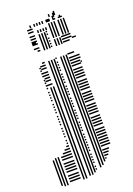

<svg xmlns="http://www.w3.org/2000/svg" viewBox="-228 -833 750 1082"><g transform="rotate(-20 146.5 -292.0)"><path d="M-44 176H-52V24H-44ZM-28 184H-36V16H-28ZM-12 184H-20V16H-12ZM64 172H0V164H64ZM64 156H0V148H64ZM64 140H0V132H64ZM64 116H0V108H64ZM64 100H0V92H64ZM64 84H0V76H64ZM64 68H0V60H64ZM64 44H0V36H64ZM64 28H0V20H64ZM64 12H16V4H64ZM64 -4H32V-12H64ZM64 -20H48V-28H64ZM64 -36H56V-44H64ZM64 -52H56V-60H64ZM64 -76H56V-84H64ZM64 -92H56V-100H64ZM64 -108H56V-116H64ZM64 -124H56V-132H64ZM64 -148H56V-156H64ZM64 -164H56V-172H64ZM64 -180H56V-188H64ZM64 -196H56V-204H64ZM64 -220H56V-228H64ZM64 -236H56V-244H64ZM64 -252H56V-260H64ZM64 -268H56V-276H64ZM64 -292H56V-300H64ZM64 -308H56V-316H64ZM64 -324H56V-332H64ZM64 -340H56V-348H64ZM64 -364H56V-372H64ZM64 -380H56V-388H64ZM64 -396H56V-404H64ZM64 -412H56V-420H64ZM64 -436H56V-444H64ZM64 -452H56V-460H64ZM64 -468H56V-476H64ZM64 -484H56V-492H64ZM80 -596H64V-604H80ZM88 -628H64V-636H88ZM80 -668H64V-676H80ZM84 184H76V-368H84ZM100 184H92V-368H100ZM96 -380H64V-388H96ZM96 -404H64V-412H96ZM96 -420H64V-428H96ZM96 -436H64V-444H96ZM96 -452H64V-460H96ZM96 -476H64V-484H96ZM96 -492H64V-500H96ZM96 -508H80V-516H96ZM96 -580H80V-588H96ZM96 -596H64V-604H96ZM96 -620H64V-628H96ZM96 -636H64V-644H96ZM96 -652H64V-660H96ZM96 -668H64V-676H96ZM96 -692H64V-700H96ZM96 -708H64V-716H96ZM124 176H116V-512H124ZM124 -576H116V-672H124ZM140 176H132V-512H140ZM140 -576H132V-672H140ZM156 168H148V-512H156ZM156 -576H148V-672H156ZM168 156H160V148H168ZM168 140H160V132H168ZM168 116H160V108H168ZM168 100H160V92H168ZM168 84H160V76H168ZM168 68H160V60H168ZM168 44H160V36H168ZM168 28H160V20H168ZM168 12H160V4H168ZM168 -4H160V-12H168ZM168 -20H160V-28H168ZM168 -36H160V-44H168ZM168 -52H160V-60H168ZM168 -76H160V-84H168ZM168 -92H160V-100H168ZM168 -108H160V-116H168ZM168 -124H160V-132H168ZM168 -148H160V-156H168ZM168 -164H160V-172H168ZM168 -180H160V-188H168ZM168 -196H160V-204H168ZM168 -220H160V-228H168ZM168 -236H160V-244H168ZM168 -252H160V-260H168ZM168 -268H160V-276H168ZM168 -292H160V-300H168ZM168 -308H160V-316H168ZM168 -324H160V-332H168ZM168 -340H160V-348H168ZM168 -364H160V-372H168ZM168 -380H160V-388H168ZM168 -396H160V-404H168ZM168 -412H160V-420H168ZM168 -436H160V-444H168ZM168 -452H160V-460H168ZM168 -468H160V-476H168ZM168 -484H160V-492H168ZM168 -508H160V-516H168ZM168 -580H160V-588H168ZM168 -596H160V-604H168ZM168 -612H160V-620H168ZM168 -628H160V-636H168ZM168 -652H160V-660H168ZM168 -668H160V-676H168ZM124 -680H116V-696H124ZM140 -680H132V-696H140ZM156 -680H148V-696H156ZM172 -680H164V-696H172ZM196 152H188V-512H196ZM196 -576H188V-616H196ZM212 144H204V-512H212ZM212 -576H204V-616H212ZM228 128H220V-512H228ZM228 -576H220V-616H228ZM240 116H232V108H240ZM256 100H232V92H256ZM264 84H232V76H264ZM272 68H232V60H272ZM288 44H232V36H288ZM288 28H232V20H288ZM288 12H232V4H288ZM288 -4H232V-12H288ZM288 -20H232V-28H288ZM288 -36H232V-44H288ZM288 -52H232V-60H288ZM288 -76H232V-84H288ZM288 -92H232V-100H288ZM288 -108H232V-116H288ZM288 -124H232V-132H288ZM288 -148H232V-156H288ZM288 -164H232V-172H288ZM288 -180H232V-188H288ZM288 -196H232V-204H288ZM288 -220H232V-228H288ZM288 -236H232V-244H288ZM288 -252H232V-260H288ZM288 -268H232V-276H288ZM288 -292H232V-300H288ZM288 -308H232V-316H288ZM288 -324H232V-332H288ZM288 -340H232V-348H288ZM288 -364H232V-372H288ZM288 -380H232V-388H288ZM288 -396H232V-404H288ZM288 -412H232V-420H288ZM288 -436H232V-444H288ZM288 -452H232V-460H288ZM288 -468H232V-476H288ZM288 -484H232V-492H288ZM272 -508H232V-516H272ZM272 -580H232V-588H272ZM288 -596H232V-604H288ZM288 -612H232V-620H288ZM296 -444H288V-452H296ZM296 -468H288V-476H296ZM296 -484H288V-492H296ZM312 -588H288V-596H312ZM196 -624H188V-712H196ZM212 -624H204V-712H212ZM228 -624H220V-712H228ZM252 -624H244V-712H252ZM268 -624H260V-712H268ZM284 -624H276V-712H284ZM196 -720H188V-736H196ZM228 -720H220V-744H228ZM268 -720H260V-736H268ZM92 -720H84V-736H92ZM116 -720H108V-736H116ZM132 -720H124V-736H132ZM148 -720H140V-736H148ZM164 -720H156V-736H164ZM188 -720H180V-736H188ZM204 -720H196V-736H204ZM236 -720H228V-728H236ZM260 -720H252V-728H260ZM276 -720H268V-728H276ZM236 -736H228V-760H236ZM212 -744H204V-760H212ZM244 -744H236V-768H244Z"/></g></svg>

Font: Rubik Lines
Style: Regular
Weight: 400
Designer: Hubert and Fischer, NaN
Foundry: Hubert and Fischer, NaN
Version: Version 2.201